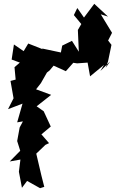

<svg xmlns="http://www.w3.org/2000/svg" viewBox="-20 -953 607 1006"><path d="M534 -598 546 -631 564 -718 530 -762 541 -730 567 -781 508 -878 546 -866 474 -933 420 -861 385 -911 367 -874 406 -827 388 -796 393 -682 357 -739 306 -714 299 -678 200 -699 204 -695 128 -725 104 -685 53 -720 41 -641 84 -625 56 -601 62 -536 35 -529 51 -438 22 -381 98 -410 70 -312 100 -317 83 -285 70 -214 86 -163 31 -107 87 -117 79 -53 95 31 122 -5 190 33 212 26 197 -33C188 -72 179 -110 170 -148L218 -194L237 -203L197 -249L246 -290L209 -370L172 -396L248 -456L169 -485L194 -517L226 -573L239 -583L261 -609L325 -580L364 -624L384 -621L439 -625L452 -553L525 -613L506 -581L557 -631Z"/></svg>

Font: Asimov Aggro
Style: Medium
Weight: 500
Designer: Google
Version: Version 2.000980; 2014